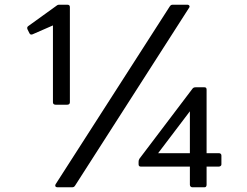

<svg xmlns="http://www.w3.org/2000/svg" viewBox="-20 -771 1049 816"><path d="M286 25C292 25 296 23 299 18L783 -737C789 -744 784 -751 776 -751H715C708 -751 705 -749 701 -743L217 11C212 19 216 25 224 25ZM266 -326C273 -326 277 -330 277 -336V-741C277 -748 273 -751 266 -751H234C229 -751 226 -751 222 -748L100 -660C96 -657 94 -653 97 -646L105 -630C108 -624 112 -623 118 -625L205 -663V-336C205 -330 209 -326 216 -326ZM849 25C855 25 858 21 858 14V-63H910C916 -63 921 -67 921 -72V-110C921 -117 916 -120 910 -120H858V-390C858 -397 855 -400 849 -400H811C805 -400 801 -398 798 -394L573 -97C570 -92 569 -89 569 -84V-72C569 -66 573 -63 578 -63H787V14C787 21 792 25 798 25ZM652 -120 787 -298V-120Z"/></svg>

Font: LINE Seed JP App_OTF Regular
Style: Regular
Weight: 400
Designer: LY Corporation & Fontrix & Fontworks
Version: Version 1.002